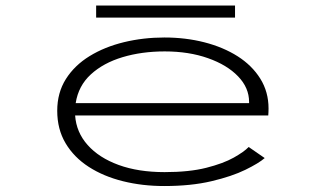

<svg xmlns="http://www.w3.org/2000/svg" viewBox="-20 -644 1140 676"><path d="M558 11Q481 11 412.8 -6Q344.5 -23 292.5 -56.5Q240.5 -90 211 -139.5Q181.5 -189 181.5 -254Q181.5 -317.5 212 -365.8Q242.5 -414 295.5 -446.5Q348.5 -479 416.5 -495.5Q484.5 -512 559 -512Q633.5 -512 699.8 -495Q766 -478 816.8 -445.8Q867.5 -413.5 896.5 -367Q925.5 -320.5 925.5 -262Q925.5 -256 925.2 -249Q925 -242 924.5 -237.5H244.5Q248.5 -178.5 288.5 -133.5Q328.5 -88.5 397.8 -63.2Q467 -38 559.5 -38Q646 -38 706.2 -53.2Q766.5 -68.5 803.2 -89.2Q840 -110 855.5 -126.5L912 -87.5Q891.5 -69.5 844 -46.2Q796.5 -23 724.5 -6Q652.5 11 558 11ZM560 -463Q479.5 -463 411.8 -442.8Q344 -422.5 300 -382.2Q256 -342 246.5 -281H857V-285Q857 -335 818.2 -375.2Q779.5 -415.5 712.2 -439.2Q645 -463 560 -463ZM318.5 -582V-624.5H807.5V-582Z"/></svg>

Font: Trispace Expanded ExtraLight
Style: Regular
Weight: 200
Width: 7
Designer: Tyler Finck
Foundry: Etcetera Type Company
Version: Version 1.210; ttfautohint (v1.8.3)